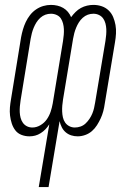

<svg xmlns="http://www.w3.org/2000/svg" viewBox="-20 -548 540 783"><path d="M138 215 181 -41Q174 -30 165.5 -21Q157 -12 146 -5Q135 2 123.5 5Q112 8 100 8Q83 8 67.5 2Q52 -4 42.5 -16.5Q33 -29 28 -44.5Q23 -60 21 -76.5Q19 -93 20.5 -110Q22 -127 25 -144L66 -396Q69 -412 73.5 -427.5Q78 -443 85 -458Q92 -473 102.5 -486.5Q113 -500 127 -509.5Q141 -519 156.5 -523.5Q172 -528 188 -528Q201 -528 214 -525Q227 -522 238 -515.5Q249 -509 257 -499.5Q265 -490 270 -478Q278 -489 288 -499Q298 -509 310 -515.5Q322 -522 335 -525Q348 -528 361 -528Q379 -528 395 -522.5Q411 -517 423 -505.5Q435 -494 441.5 -478.5Q448 -463 451 -446Q454 -429 453 -411Q452 -393 449 -376L407 -124Q405 -109 401 -94Q397 -79 390.5 -65Q384 -51 375.5 -37.5Q367 -24 355 -13.5Q343 -3 327.5 2.5Q312 8 297 8Q283 8 270.5 4Q258 0 248 -8.5Q238 -17 232 -29Q226 -41 223 -54L178 215ZM112 -28Q129 -28 145 -37.5Q161 -47 171 -61.5Q181 -76 186.5 -92.5Q192 -109 195 -126L237 -381Q239 -394 240 -406Q241 -418 240.5 -429.5Q240 -441 237 -452.5Q234 -464 228 -473Q222 -482 211 -487Q200 -492 188 -492Q176 -492 165 -488Q154 -484 144.5 -475.5Q135 -467 128.5 -456.5Q122 -446 117.5 -435Q113 -424 110 -413Q107 -402 105 -390L64 -139Q62 -126 61 -114Q60 -102 60.5 -90.5Q61 -79 64 -67.5Q67 -56 73.5 -47Q80 -38 90 -33Q100 -28 112 -28ZM285 -28Q297 -28 308.5 -32Q320 -36 329 -44.5Q338 -53 345 -63.5Q352 -74 356.5 -85Q361 -96 363.5 -107Q366 -118 368 -130L410 -381Q412 -394 413 -406Q414 -418 413.5 -429.5Q413 -441 410 -452.5Q407 -464 400.5 -473Q394 -482 383.5 -487Q373 -492 361 -492Q349 -492 338 -488Q327 -484 317.5 -475.5Q308 -467 301.5 -456.5Q295 -446 290.5 -435Q286 -424 283 -413Q280 -402 278 -390L237 -142Q235 -130 234 -117.5Q233 -105 233.5 -93Q234 -81 236.5 -69.5Q239 -58 245.5 -48.5Q252 -39 262.5 -33.5Q273 -28 285 -28Z"/></svg>

Font: Iosevka Extralight Oblique
Style: Regular
Weight: 200
Italic angle: -9°
Monospace: yes
Designer: Belleve Invis
Foundry: Belleve Invis
Version: Version 32.5.0; ttfautohint (v1.8.4)